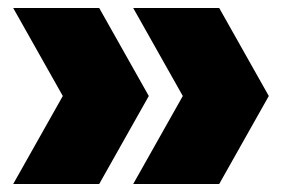

<svg xmlns="http://www.w3.org/2000/svg" viewBox="-20 -525 725 480"><path d="M13 -65 137 -285 13 -505H228L352 -285L228 -65ZM313 -65 437 -285 313 -505H528L652 -285L528 -65Z"/></svg>

Font: Encode Sans SC Condensed Thin Black
Style: Regular
Weight: 900
Version: Version 3.002